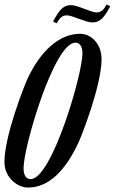

<svg xmlns="http://www.w3.org/2000/svg" viewBox="-40 -833 516 864"><path d="M321 -681C225 -681 141 -601 84 -479C69 -447 -20 -221 -20 -104C-20 -33 39 11 86 11C182 11 256 -69 313 -191C328 -223 417 -450 417 -567C417 -638 368 -681 321 -681ZM98 -27C76 -27 66 -46 66 -77C66 -171 203 -641 299 -641C320 -641 331 -623 331 -593C331 -498 193 -27 98 -27ZM456 -805 440 -813C426 -788 415 -777 394 -777C370 -777 309 -810 280 -810C244 -810 225 -786 199 -736L215 -728C229 -753 240 -764 261 -764C285 -764 346 -732 375 -732C411 -732 430 -755 456 -805Z"/></svg>

Font: Romanesco
Style: Regular
Weight: 400
Designer: Astigmatic (AOETI)
Foundry: Astigmatic (AOETI)
Version: Version 1.000